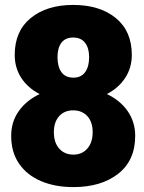

<svg xmlns="http://www.w3.org/2000/svg" viewBox="-20 -741 580 771"><path d="M274.9 10.3Q201.2 10.3 144.8 -13.7Q88.4 -37.6 56.6 -83.7Q24.9 -129.9 24.9 -195.3Q24.9 -252 55.4 -294.9Q85.9 -337.9 139.2 -363.3Q91.8 -387.7 65.4 -428.2Q39.1 -468.8 39.1 -520.5Q39.1 -616.2 103.5 -668.7Q168 -721.2 273.9 -721.2Q380.4 -721.2 444.8 -668.7Q509.3 -616.2 509.3 -520.5Q509.3 -468.8 482.7 -428.2Q456.1 -387.7 409.2 -363.3Q462.9 -337.9 492.9 -294.4Q522.9 -251 522.9 -195.3Q522.9 -96.7 454.6 -43.2Q386.2 10.3 274.9 10.3ZM274.9 -429.2Q305.7 -429.2 321.8 -451.2Q337.9 -473.1 337.9 -511.7Q337.9 -548.3 321.5 -569.3Q305.2 -590.3 273.9 -590.3Q242.7 -590.3 226.8 -569.6Q210.9 -548.8 210.9 -511.7Q210.9 -473.1 226.8 -451.2Q242.7 -429.2 274.9 -429.2ZM274.9 -120.1Q309.6 -120.1 330.8 -144.5Q352.1 -168.9 352.1 -210Q352.1 -251.5 330.6 -274.7Q309.1 -297.9 273.9 -297.9Q238.8 -297.9 217.5 -274.4Q196.3 -251 196.3 -210Q196.3 -168.5 217.8 -144.3Q239.3 -120.1 274.9 -120.1Z"/></svg>

Font: Roboto Slab Black
Style: Regular
Weight: 900
Designer: Google
Version: Version 2.000; ttfautohint (v1.8.1.43-b0c9)